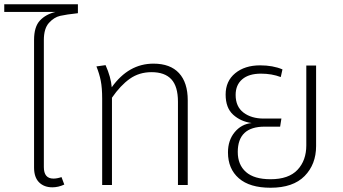

<svg xmlns="http://www.w3.org/2000/svg" viewBox="-36 -869 1612 902"><path d="M170 -681V-84Q170 -30 215 -30Q232 -30 253 -37L266 -2Q238 11 210 11Q171 11 147.5 -12.5Q124 -36 124 -82V-681Q124 -743 151.5 -772.5Q179 -802 225 -813H-16V-849H330V-807Q275 -801 246.5 -794.5Q218 -788 194 -761.5Q170 -735 170 -681Z M846 -398V0H800V-391Q800 -463 769 -496.5Q738 -530 676 -530Q618 -530 574 -499Q530 -468 490 -410V-118V0H444V-164V-405Q444 -456 437.5 -489Q431 -522 417 -557L460 -563Q485 -507 489 -459Q568 -570 685 -570Q764 -570 805 -525.5Q846 -481 846 -398Z M1449 -561V-183Q1449 -97 1395 -42Q1341 13 1235 13Q1137 13 1086 -31.5Q1035 -76 1035 -153Q1035 -210 1066.5 -248Q1098 -286 1146 -291Q1095 -298 1059.5 -330Q1024 -362 1024 -425Q1024 -488 1069 -525Q1114 -562 1186 -562Q1246 -562 1291 -543L1283 -507Q1241 -523 1190 -523Q1133 -523 1102 -496.5Q1071 -470 1071 -423Q1071 -368 1108 -340Q1145 -312 1203 -312H1286L1280 -274H1207Q1081 -274 1081 -155Q1081 -95 1119.5 -61Q1158 -27 1235 -27Q1320 -27 1361.5 -71Q1403 -115 1403 -186V-561Z"/></svg>

Font: FiraGO ExtraLight
Style: Regular
Weight: 200
Designer: bBox Type
Foundry: bBox Type GmbH
Version: Version 1.001